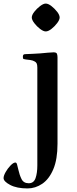

<svg xmlns="http://www.w3.org/2000/svg" viewBox="-34 -763 429 1075"><path d="M144 -665Q144 -679 158 -697Q172 -715 190.5 -729Q209 -743 222 -743Q236 -743 254 -729Q272 -715 286 -697Q300 -679 300 -665Q300 -652 286 -633.5Q272 -615 254 -601Q236 -587 222 -587Q209 -587 190.5 -601Q172 -615 158 -633.5Q144 -652 144 -665ZM-14 234Q-14 221 -2.5 200.5Q9 180 25 163.5Q41 147 52 147Q58 147 61 156Q64 165 69 188Q75 216 86.5 239.5Q98 263 127 263Q155 263 165 234.5Q175 206 175 163V-385Q175 -401 171 -408.5Q167 -416 158 -420Q149 -425 135.5 -427Q122 -429 111 -430Q103 -431 98.5 -432.5Q94 -434 94 -444Q94 -453 97 -456.5Q100 -460 110 -460Q121 -460 146 -461.5Q171 -463 190 -464Q214 -466 234 -468Q254 -470 266 -470Q282 -470 285 -461.5Q288 -453 288 -442V42Q288 129 264.5 184.5Q241 240 202.5 266Q164 292 120 292Q60 292 23 272.5Q-14 253 -14 234Z"/></svg>

Font: Monomakh
Style: Regular
Weight: 400
Version: Version 1.200; ttfautohint (v1.8.4.7-5d5b)